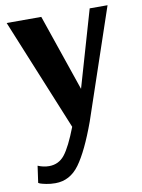

<svg xmlns="http://www.w3.org/2000/svg" viewBox="-86 -559 652 879"><g transform="rotate(-10 240.5 -119.5)"><path d="M100 261Q77 261 57.5 257Q38 253 30 250L22 246L33 168Q59 179 85 179Q130 179 158 143.5Q186 108 220 20L7 -500H168L290 -144L393 -500H476L303 11Q256 140 212 200.5Q168 261 100 261Z"/></g></svg>

Font: Arsenal
Style: Bold
Weight: 700
Designer: Andrij Shevchenko
Foundry: Stairsfor
Version: Version 2.001;PS 002.001;hotconv 1.0.88;makeotf.lib2.5.64775